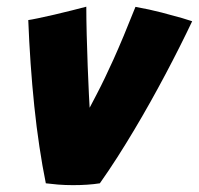

<svg xmlns="http://www.w3.org/2000/svg" viewBox="-20 -566 594 574"><path d="M385 -545.5Q427 -538 463.5 -528.5Q500 -519 524.8 -511.8Q549.5 -504.5 554.5 -502.5Q537 -465.5 517 -425.8Q497 -386 475 -344.5Q453 -303 429.5 -261Q406 -219 381.2 -177.5Q356.5 -136 330.8 -95.8Q305 -55.5 278.5 -18Q244 -12.5 198 -12.5Q175 -12.5 153.5 -14.2Q132 -16 117 -18Q106.5 -69.5 97.8 -127.8Q89 -186 82.5 -248.8Q76 -311.5 71.5 -376.5Q67 -441.5 64.5 -506Q72.5 -507 94 -511.5Q115.5 -516 142.5 -522.2Q169.5 -528.5 195.2 -535Q221 -541.5 238 -546Q238 -510.5 239.2 -462.8Q240.5 -415 242.2 -367.5Q244 -320 245.8 -283.8Q247.5 -247.5 248.5 -234.5L241.5 -231.5Q255.5 -258 268.2 -282.5Q281 -307 293.5 -333Q306 -359 319.8 -389.5Q333.5 -420 349.5 -458.2Q365.5 -496.5 385 -545.5Z"/></svg>

Font: Grandstander Thin Black
Style: Italic
Weight: 900
Italic angle: -15°
Version: Version 1.200